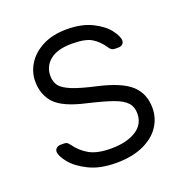

<svg xmlns="http://www.w3.org/2000/svg" viewBox="-103 -623 698 727"><g transform="rotate(-20 246.0 -260.0)"><path d="M62 -385Q62 -422 82.5 -455Q103 -488 143.5 -509Q184 -530 241 -530Q301 -530 342.5 -509.5Q384 -489 404.5 -462Q425 -435 425 -418Q425 -409 418.5 -403.5Q412 -398 403 -398H388Q374 -398 366 -411Q346 -441 320.5 -456.5Q295 -472 241 -472Q183 -472 153 -448Q123 -424 123 -385Q123 -361 135 -345Q147 -329 180 -315.5Q213 -302 276 -288Q369 -267 407 -232Q445 -197 445 -139Q445 -98 422 -64Q399 -30 354 -10Q309 10 246 10Q181 10 136.5 -12Q92 -34 69.5 -62Q47 -90 47 -107Q47 -116 54 -121.5Q61 -127 69 -127H84Q91 -127 95.5 -124.5Q100 -122 106 -114Q128 -83 159.5 -65.5Q191 -48 246 -48Q308 -48 346 -71.5Q384 -95 384 -139Q384 -166 368.5 -183Q353 -200 318.5 -212.5Q284 -225 216 -241Q127 -261 94.5 -296Q62 -331 62 -385Z"/></g></svg>

Font: Rubik
Style: Regular
Weight: 300
Designer: Hubert & Fischer
Foundry: Hubert & Fischer
Version: Version 1.100